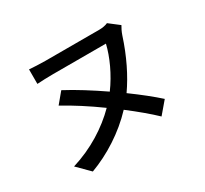

<svg xmlns="http://www.w3.org/2000/svg" viewBox="-154 -946 1309 1227"><g transform="rotate(-30 500.0 -333.0)"><path d="M291 -496 227 -419C306 -376 398 -317 486 -253C393 -159 266 -78 118 -33L206 55C336 7 471 -78 574 -188C647 -132 713 -77 762 -30L836 -117C785 -163 717 -217 643 -271C706 -361 762 -474 804 -604C812 -628 823 -649 832 -664L758 -721C741 -713 717 -709 694 -709C649 -709 374 -709 296 -709C255 -709 208 -712 179 -714V-607C208 -609 258 -611 296 -611C374 -611 634 -611 687 -611C667 -526 620 -421 555 -333C466 -394 373 -453 291 -496Z"/></g></svg>

Font: Noto Sans TC Medium
Style: Regular
Weight: 500
Designer: Ryoko NISHIZUKA 西塚涼子 (kana, bopomofo & ideographs); Paul D. Hunt (Latin, Greek & Cyrillic); Sandoll Communications 산돌커뮤니
Foundry: Adobe
Version: Version 2.004;hotconv 1.0.118;makeotfexe 2.5.65603